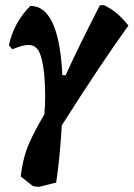

<svg xmlns="http://www.w3.org/2000/svg" viewBox="-20 -494 523 752"><path d="M222 -3Q215 121 200 221L132 238L109 235L61 197Q69 133 86 87Q103 41 154 -47Q157 -85 157 -121Q157 -156 153 -206Q146 -267 132.5 -292.5Q119 -318 91 -318Q70 -318 28 -301L15 -317Q34 -406 99 -471Q153 -471 184 -408Q215 -345 223 -221L224 -200L237 -199Q262 -255 297 -326Q332 -397 371 -473L387 -474Q414 -461 436.5 -442.5Q459 -424 483 -394Q377 -247 222 -3Z"/></svg>

Font: Alegreya ExtraBold
Style: Italic
Weight: 800
Italic angle: -7°
Designer: Juan Pablo del Peral
Foundry: Huerta Tipografica
Version: Version 2.007; ttfautohint (v1.6)